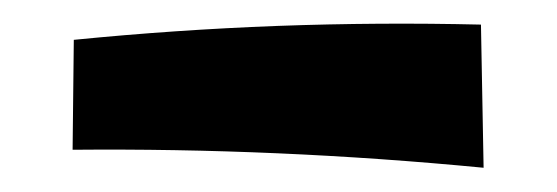

<svg xmlns="http://www.w3.org/2000/svg" viewBox="-20 -366 464 160"><path d="M383 -226.2Q211 -242.8 40.5 -241.2L41.5 -332.8Q126 -341.2 211.1 -344.4Q296.2 -347.5 380.8 -345.5Z"/></svg>

Font: Marhey Light
Style: Regular
Weight: 300
Designer: Nur Syamsi & Bustanul Arifin
Foundry: Namelatype
Version: Version 1.000